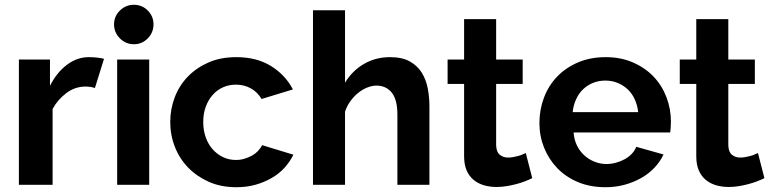

<svg xmlns="http://www.w3.org/2000/svg" viewBox="-20 -773 3225 803"><path d="M377 -405Q358 -411 338 -411Q293 -411 256.5 -383Q220 -355 200 -317V0H59V-524H189V-414Q218 -471 260.5 -502.5Q303 -534 351 -534Q369 -534 387 -532Q405 -530 415 -527Z M470 0V-524H604V0ZM457 -671Q457 -705 481.5 -729Q506 -753 540 -753Q574 -753 598 -729Q622 -705 622 -671Q622 -637 598 -612.5Q574 -588 540 -588Q506 -588 481.5 -612.5Q457 -637 457 -671Z M969 10Q904 10 853.5 -12.5Q803 -35 767 -72Q731 -109 711.5 -158.5Q692 -208 692 -263Q692 -317 711 -366.5Q730 -416 766 -453Q802 -490 852.5 -512Q903 -534 968 -534Q1054 -534 1114 -496.5Q1174 -459 1205 -399L1074 -359Q1057 -388 1029 -403.5Q1001 -419 966 -419Q938 -419 913 -408Q888 -397 869.5 -376Q851 -355 840.5 -326.5Q830 -298 830 -263Q830 -228 840.5 -198.5Q851 -169 870 -148Q889 -127 913.5 -115.5Q938 -104 967 -104Q985 -104 1002 -109Q1019 -114 1033.5 -122Q1048 -130 1059 -141.5Q1070 -153 1076 -166L1207 -126Q1193 -97 1170.5 -72Q1148 -47 1117 -29Q1086 -11 1049 -0.5Q1012 10 969 10Z M1776 0H1642V-294Q1642 -356 1618.5 -385.5Q1595 -415 1554 -415Q1536 -415 1516 -407Q1496 -399 1478 -384.5Q1460 -370 1445.5 -350Q1431 -330 1423 -306V0H1289V-730H1423V-427Q1453 -477 1502 -505.5Q1551 -534 1611 -534Q1662 -534 1694 -516Q1726 -498 1744 -469Q1762 -440 1769 -403Q1776 -366 1776 -328Z M2206 -28Q2192 -21 2175 -14.5Q2158 -8 2139 -3Q2120 2 2099 5.5Q2078 9 2057 9Q2029 9 2004.5 2Q1980 -5 1961 -20.5Q1942 -36 1931.5 -60.5Q1921 -85 1921 -120V-422H1852V-524H1921V-693H2055V-524H2166V-422H2055V-165Q2056 -137 2070.5 -125.5Q2085 -114 2105 -114Q2115 -114 2126 -116Q2137 -118 2146.5 -120.5Q2156 -123 2164 -126.5Q2172 -130 2179 -133Z M2513 10Q2448 10 2397 -11.5Q2346 -33 2310.5 -70Q2275 -107 2255.5 -155.5Q2236 -204 2236 -258Q2236 -314 2255 -364.5Q2274 -415 2310 -452.5Q2346 -490 2397.5 -512Q2449 -534 2513 -534Q2577 -534 2628 -511.5Q2679 -489 2714 -452Q2749 -415 2767.5 -366Q2786 -317 2786 -264Q2786 -251 2785 -239Q2784 -227 2783 -219H2379Q2381 -189 2393 -164.5Q2405 -140 2424 -123Q2443 -106 2467 -96.5Q2491 -87 2516 -87Q2536 -87 2556 -92.5Q2576 -98 2592.5 -107Q2609 -116 2622 -129.5Q2635 -143 2641 -159L2755 -127Q2741 -97 2717.5 -72Q2694 -47 2662.5 -29Q2631 -11 2593 -0.5Q2555 10 2513 10ZM2649 -304Q2646 -333 2634.5 -358Q2623 -383 2604.5 -400Q2586 -417 2562.5 -426.5Q2539 -436 2512 -436Q2484 -436 2460.5 -426.5Q2437 -417 2419 -400Q2401 -383 2389.5 -358Q2378 -333 2375 -304Z M3177 -28Q3163 -21 3146 -14.5Q3129 -8 3110 -3Q3091 2 3070 5.5Q3049 9 3028 9Q3000 9 2975.5 2Q2951 -5 2932 -20.5Q2913 -36 2902.5 -60.5Q2892 -85 2892 -120V-422H2823V-524H2892V-693H3026V-524H3137V-422H3026V-165Q3027 -137 3041.5 -125.5Q3056 -114 3076 -114Q3086 -114 3097 -116Q3108 -118 3117.5 -120.5Q3127 -123 3135 -126.5Q3143 -130 3150 -133Z"/></svg>

Font: Rising Sun
Style: Bold
Weight: 700
Designer: Matt McInerney, Pablo Impallari, Rodrigo Fuenzalida (Raleway font), Stephen Hutchings (Greek), Cristiano Sobral (main ch
Foundry: The Rising Sun Project Authors
Version: Version 4.327; ttfautohint (v1.8.4.7-5d5b-dirty)